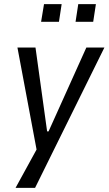

<svg xmlns="http://www.w3.org/2000/svg" viewBox="-20 -725 523 925"><path d="M55 180 163 -17V32L64 -496H151L207 -92H214L396 -496H483L149 180ZM344 -620 357 -705H442L429 -620ZM178 -620 192 -705H277L264 -620Z"/></svg>

Font: Nunito Sans 7pt Condensed
Style: Italic
Weight: 400
Width: 3
Italic angle: -9°
Designer: Vernon Adams
Foundry: Vernon Adams
Version: Version 3.101;gftools[0.9.27]